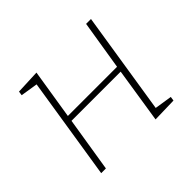

<svg xmlns="http://www.w3.org/2000/svg" viewBox="-125 -694 864 864"><g transform="rotate(-45 307.0 -262.0)"><path d="M536 -523 459 -34 542 -21 539 -1 422 2 463 -261H150L108 0H78L155 -488L73 -501L76 -521L192 -526L154 -288H467L505 -523Z"/></g></svg>

Font: Bitter Pro ExtraLight
Style: Italic
Weight: 275
Italic angle: -9°
Designer: Sol Matas, and Bitter project Authors
Foundry: Sol Matas
Version: Version 1.010